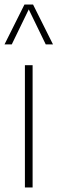

<svg xmlns="http://www.w3.org/2000/svg" viewBox="-38 -828 254 848"><path d="M72 0V-540H106V0ZM-18 -632 70 -808H108L196 -632H164L89 -786.5L14 -632Z"/></svg>

Font: Encode Sans Cnd Th
Style: Regular
Weight: 100
Width: 3
Designer: Multiple Designers
Foundry: Impallari Type
Version: Version 3.002; ttfautohint (v1.8.3) -l 8 -r 50 -G 200 -x 14 